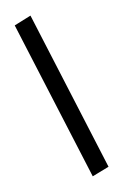

<svg xmlns="http://www.w3.org/2000/svg" viewBox="-82 -713 514 804"><g transform="rotate(-10 175.0 -311.0)"><path d="M246 43 34 -636 106 -665 318 15Z"/></g></svg>

Font: Inconsolata ExtraCondensed SemiBold
Style: Regular
Weight: 600
Width: 2
Monospace: yes
Designer: Raph Levien, Cyreal, Brenton Simpson
Foundry: Raph Levien, Cyreal, Google
Version: Version 3.001; ttfautohint (v1.8.2.53-6de2)